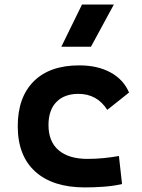

<svg xmlns="http://www.w3.org/2000/svg" viewBox="-20 -815 626 845"><path d="M353.5 9.8Q212.4 9.8 135.3 -59.8Q58.1 -129.4 58.1 -259.8Q58.1 -386.7 128.4 -457Q198.7 -527.3 329.1 -527.3Q409.2 -527.3 466.6 -496.1Q523.9 -464.8 547.9 -407.7L452.1 -331.5Q407.2 -401.9 325.2 -401.9Q263.2 -401.9 228.3 -366.2Q193.4 -330.6 193.4 -264.6Q193.4 -191.9 238 -153.8Q282.7 -115.7 365.2 -115.7Q400.4 -115.7 435.3 -119.1Q470.2 -122.6 503.4 -128.4L517.1 -4.9Q477.5 3.9 435.5 6.8Q393.6 9.8 353.5 9.8ZM250 -609.4 340.8 -794.9H481L380.4 -609.4Z"/></svg>

Font: Cascadia Mono
Style: Bold
Weight: 700
Monospace: yes
Designer: Aaron Bell
Foundry: Saja Typeworks
Version: Version 2404.023; ttfautohint (v1.8.4)